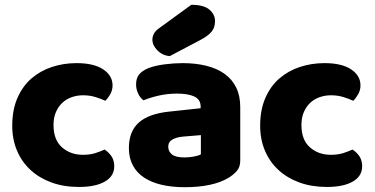

<svg xmlns="http://www.w3.org/2000/svg" viewBox="-20 -764 1562 800"><path d="M326 -367Q301 -367 278.5 -359Q256 -351 239.5 -335.5Q223 -320 213 -297Q203 -274 203 -243Q203 -181 238.5 -150Q274 -119 325 -119Q355 -119 377 -126Q399 -133 416 -141Q436 -127 446 -110.5Q456 -94 456 -71Q456 -30 417 -7.5Q378 15 309 15Q246 15 195 -3.5Q144 -22 107.5 -55.5Q71 -89 51 -136Q31 -183 31 -240Q31 -306 52.5 -355.5Q74 -405 111 -437Q148 -469 196.5 -485Q245 -501 299 -501Q371 -501 410 -475Q449 -449 449 -408Q449 -389 440 -372.5Q431 -356 419 -344Q402 -352 378 -359.5Q354 -367 326 -367Z M749 -108Q766 -108 786.5 -111.5Q807 -115 817 -121V-201L745 -195Q717 -193 699 -183Q681 -173 681 -153Q681 -133 696.5 -120.5Q712 -108 749 -108ZM741 -501Q795 -501 839.5 -490Q884 -479 915.5 -456.5Q947 -434 964 -399.5Q981 -365 981 -318V-94Q981 -68 966.5 -51.5Q952 -35 932 -23Q867 16 749 16Q696 16 653.5 6Q611 -4 580.5 -24Q550 -44 533.5 -75Q517 -106 517 -147Q517 -216 558 -253Q599 -290 685 -299L816 -313V-320Q816 -349 790.5 -361.5Q765 -374 717 -374Q679 -374 643 -366Q607 -358 578 -346Q565 -355 556 -373.5Q547 -392 547 -412Q547 -438 559.5 -453.5Q572 -469 598 -480Q627 -491 666.5 -496Q706 -501 741 -501ZM777 -744Q829 -744 852.5 -724Q876 -704 876 -676Q876 -650 862 -632.5Q848 -615 816 -598L687 -530Q657 -533 636 -554Q615 -575 615 -599Q615 -611 621 -623Q627 -635 641 -645Z M1359 -367Q1334 -367 1311.5 -359Q1289 -351 1272.5 -335.5Q1256 -320 1246 -297Q1236 -274 1236 -243Q1236 -181 1271.5 -150Q1307 -119 1358 -119Q1388 -119 1410 -126Q1432 -133 1449 -141Q1469 -127 1479 -110.5Q1489 -94 1489 -71Q1489 -30 1450 -7.5Q1411 15 1342 15Q1279 15 1228 -3.5Q1177 -22 1140.5 -55.5Q1104 -89 1084 -136Q1064 -183 1064 -240Q1064 -306 1085.5 -355.5Q1107 -405 1144 -437Q1181 -469 1229.5 -485Q1278 -501 1332 -501Q1404 -501 1443 -475Q1482 -449 1482 -408Q1482 -389 1473 -372.5Q1464 -356 1452 -344Q1435 -352 1411 -359.5Q1387 -367 1359 -367Z"/></svg>

Font: Baloo Paaji
Style: Regular
Weight: 400
Designer: Shuchita Grover and Ek Type
Foundry: Ek Type
Version: Version 1.007;PS 1.000;hotconv 1.0.88;makeotf.lib2.5.647800